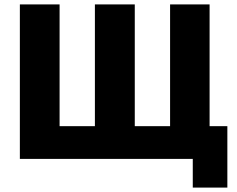

<svg xmlns="http://www.w3.org/2000/svg" viewBox="-20 -720 1075 870"><path d="M70 0H853.5V130H1010.2V-148.3H929.7V-700H750.7V-148.3H590.7V-700H410V-148.3H250V-700H70Z"/></svg>

Font: Golos Text VF
Style: Regular
Weight: 400
Designer: A.Korolkova, Vitaly Kuzmin
Foundry: ParaType Ltd
Version: Version 2.005